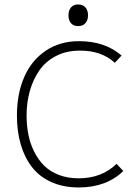

<svg xmlns="http://www.w3.org/2000/svg" viewBox="-20 -823 598 853"><path d="M498 -95.2 527.8 -63Q452.1 9.8 330.1 9.8Q261.7 9.8 209 -13.7Q156.2 -37.1 122.8 -79.8Q89.4 -122.6 72.3 -180.7Q55.2 -238.8 55.2 -310.1Q55.2 -405.8 87.4 -480.2Q119.6 -554.7 182.9 -597.4Q246.1 -640.1 331.1 -640.1Q446.8 -640.1 520 -576.2L490.2 -543.9Q429.7 -599.6 332 -598.1Q273.4 -597.7 227.8 -573.7Q182.1 -549.8 154.3 -509.3Q126.5 -468.8 112.3 -418Q98.1 -367.2 98.1 -310.1Q98.1 -265.6 106 -225.6Q113.8 -185.5 131.6 -149.7Q149.4 -113.8 175.5 -87.6Q201.7 -61.5 241 -46.1Q280.3 -30.8 329.1 -30.8Q432.1 -30.8 498 -95.2ZM327.1 -803.2Q348.1 -803.2 359.6 -790Q371.1 -776.9 371.1 -754.9Q371.1 -732.9 359.4 -720Q347.7 -707 327.1 -707Q306.6 -707 295.4 -720Q284.2 -732.9 284.2 -754.9Q284.2 -776.9 295.4 -790Q306.6 -803.2 327.1 -803.2Z"/></svg>

Font: Sinkin Sans 200 X Light
Style: Regular
Weight: 200
Designer: Keith Bates
Foundry: K-Type
Version: Sinkin Sans (version 1.0)  by Keith Bates   •   © 2014   www